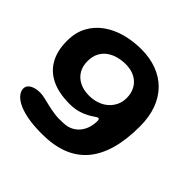

<svg xmlns="http://www.w3.org/2000/svg" viewBox="-172 -614 998 998"><g transform="rotate(45 327.0 -115.0)"><path d="M268.5 223.5Q202 223.5 156.5 214.2Q111 205 83.8 190.2Q56.5 175.5 44.2 158.2Q32 141 32 125.5Q32 109.5 42.5 99Q53 88.5 70.5 83Q88 77.5 109.5 77.5Q125 77.5 145.2 82.2Q165.5 87 189.5 92.8Q213.5 98.5 241.8 102.5Q270 106.5 303 104.5Q336 104 359.2 91.8Q382.5 79.5 397 60.2Q411.5 41 418 18Q424.5 -5 424.5 -27.5Q424.5 -32 423.8 -35.5Q423 -39 421.2 -41Q419.5 -43 416.5 -43Q411 -43 399.5 -34.8Q388 -26.5 369 -15.8Q350 -5 322.5 3.2Q295 11.5 258.5 11.5Q179.5 11.5 125.8 -14.5Q72 -40.5 44.8 -90.2Q17.5 -140 17.5 -211Q17.5 -273.5 42.5 -319.2Q67.5 -365 110.5 -395Q153.5 -425 208 -439.5Q262.5 -454 321.5 -454Q385.5 -454 437 -434.5Q488.5 -415 525 -377.8Q561.5 -340.5 581 -287Q600.5 -233.5 600.5 -164.5Q600.5 -66 579.5 7Q558.5 80 517 128Q475.5 176 413.2 199.8Q351 223.5 268.5 223.5ZM300 -90.5Q331 -90.5 358 -99.8Q385 -109 405 -126.5Q425 -144 436.2 -167.8Q447.5 -191.5 447.5 -220.5Q447.5 -255.5 432.5 -282.8Q417.5 -310 388.8 -325.8Q360 -341.5 318.5 -341.5Q293 -341.5 266.5 -335Q240 -328.5 217.5 -313.5Q195 -298.5 181.2 -273.2Q167.5 -248 167.5 -210.5Q167.5 -174.5 183.8 -147.5Q200 -120.5 229.8 -105.5Q259.5 -90.5 300 -90.5Z"/></g></svg>

Font: Gluten Thin Medium
Style: Regular
Weight: 500
Version: Version 1.300